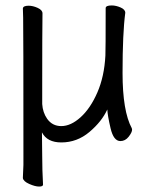

<svg xmlns="http://www.w3.org/2000/svg" viewBox="-20 -505 540 705"><path d="M138 173Q138 180 123.5 180Q109 180 87.5 170.5Q66 161 64 149V147Q67 98 66 60Q66 -405 65 -440L64 -474Q65 -484 85 -484Q101 -484 118.5 -476Q136 -468 136 -456Q135 -388 135 -193V-123Q137 -92 153 -69Q172 -42 205 -42Q240 -42 276 -74.5Q312 -107 337.5 -165.5Q363 -224 367 -301Q368 -318 368 -475Q368 -485 390 -485Q406 -485 423 -477.5Q440 -470 440 -458Q430 -383 430 -237Q430 -97 464 -34L465 -29Q465 -19 452.5 -3Q440 13 422 13Q397 13 386 -34Q375 -81 374 -103Q354 -59 308.5 -20.5Q263 18 205 18Q153 18 134 -19L135 68Q135 119 138 173Z"/></svg>

Font: LXGW WenKai Mono Lite
Style: Regular
Weight: 400
Monospace: yes
Designer: LXGW / Fontworks Inc.
Foundry: LXGW / Fontworks Inc.
Version: Version 1.520; June 14, 2025